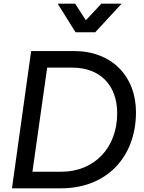

<svg xmlns="http://www.w3.org/2000/svg" viewBox="-20 -1022 784 1042"><path d="M45 0H311C561 0 718 -172 718 -413C718 -608 587 -745 381 -745H149ZM156 -90 236 -655H372C523 -655 616 -560 616 -407C616 -220 492 -90 313 -90ZM293 -1002 390 -847H497L640 -1002H530L446 -912L388 -1002Z"/></svg>

Font: Mluvka Medium
Style: Italic
Weight: 500
Italic angle: -8°
Designer: Modified by Jiří Krblich, Original typeface by Gumpita Rahayu
Foundry: Gumpita Rahayu & Jiří Krblich
Version: Version 2.000;Glyphs 3.1.1 (3134)